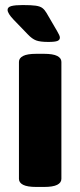

<svg xmlns="http://www.w3.org/2000/svg" viewBox="-20 -738 318 760"><path d="M124 2Q88 2 71.5 -6.5Q55 -15 55 -30V-493Q55 -508 71.5 -516.5Q88 -525 124 -525H154Q190 -525 206.5 -516.5Q223 -508 223 -493V-30Q223 -15 206.5 -6.5Q190 2 154 2ZM171 -572Q139 -572 123 -578Q107 -584 90 -602L34 -660Q10 -685 10 -699Q10 -710 25 -714Q40 -718 70 -718Q104 -718 121.5 -715.5Q139 -713 148 -706Q157 -699 164 -687L206 -615Q211 -606 214 -600Q217 -594 217 -589Q217 -580 207.5 -576Q198 -572 171 -572Z"/></svg>

Font: Asap Semi Expanded ExtraBold
Style: Regular
Weight: 800
Width: 6
Designer: Pablo Cosgaya
Foundry: Omnibus-Type
Version: Version 3.001; ttfautohint (v1.8.4.7-5d5b)